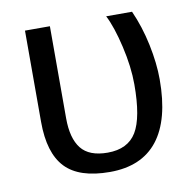

<svg xmlns="http://www.w3.org/2000/svg" viewBox="-66 -595 678 671"><g transform="rotate(-10 273.5 -259.0)"><path d="M499 -278.8Q499 -135.7 441.9 -63Q384.8 9.8 272 9.8Q163.1 9.8 114 -42Q64.9 -93.8 64.9 -204.6V-528.3H153.3V-201.7Q153.3 -130.4 181.9 -94.2Q210.4 -58.1 275.9 -58.1Q347.7 -58.1 378.2 -108.6Q408.7 -159.2 408.7 -276.9Q408.7 -339.4 391.6 -413.1Q374.5 -486.8 353 -528.3H444.8Q470.7 -470.7 484.9 -403.3Q499 -335.9 499 -278.8Z"/></g></svg>

Font: Arial
Style: Regular
Weight: 400
Designer: Steve Matteson
Foundry: Ascender Corporation
Version: Version 2.00.3